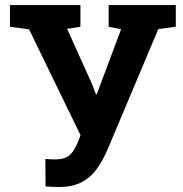

<svg xmlns="http://www.w3.org/2000/svg" viewBox="-20 -731 727 761"><path d="M211.4 10.3Q199.2 10.3 183.8 9.3Q168.5 8.3 160.6 7.8L159.7 -101.1Q165 -100.1 178.2 -99.6Q191.4 -99.1 198.2 -99.1Q236.8 -99.1 256.1 -116.2Q275.4 -133.3 288.6 -168L299.3 -194.8L95.2 -614.7L19.5 -625V-710.9H298.8V-625L246.1 -616.7L343.3 -400.9L360.4 -356.9H363.3L460 -615.2L410.6 -625V-710.9H676.8V-625L607.4 -615.7L404.8 -134.8Q384.3 -88.4 359.4 -55.9Q334.5 -23.4 299.1 -6.6Q263.7 10.3 211.4 10.3Z"/></svg>

Font: Roboto Slab LO
Style: Bold
Weight: 700
Designer: Google
Version: Version 2.000